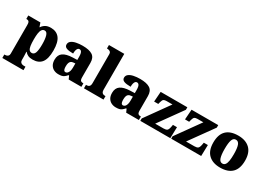

<svg xmlns="http://www.w3.org/2000/svg" viewBox="-3 -1728 4033 2918"><g transform="rotate(30 2013.5 -269.5)"><path d="M9 221V160H24Q33 160 48 156Q63 152 75 139Q87 126 87 100V-403Q87 -435 80.5 -450Q74 -465 62 -470Q50 -475 33 -475H28V-536H240L264 -467H268Q289 -501 326 -523.5Q363 -546 421 -546Q521 -546 573.5 -478Q626 -410 626 -264Q626 -119 574 -53Q522 13 418 13Q369 13 337.5 -1.5Q306 -16 284 -44H278Q279 -27 280 -9Q281 9 281.5 27.5Q282 46 282 66V96Q282 124 294 137.5Q306 151 321 155.5Q336 160 344 160H380V221ZM358 -68Q397 -68 414 -114.5Q431 -161 431 -261Q431 -356 414.5 -409.5Q398 -463 361 -463Q330 -463 312.5 -439Q295 -415 288.5 -370.5Q282 -326 282 -264Q282 -196 288.5 -152.5Q295 -109 311.5 -88.5Q328 -68 358 -68Z M867 10Q824 10 788 -8Q752 -26 730.5 -62.5Q709 -99 709 -155Q709 -238 764 -277Q819 -316 930 -320L1011 -323V-375Q1011 -412 1005.5 -435.5Q1000 -459 988.5 -470.5Q977 -482 959 -482Q943 -482 931.5 -470Q920 -458 913.5 -434.5Q907 -411 907 -375Q828 -375 789.5 -391Q751 -407 751 -445Q751 -483 781.5 -506.5Q812 -530 863.5 -540.5Q915 -551 976 -551Q1091 -551 1148.5 -513.5Q1206 -476 1206 -383V-131Q1206 -104 1211.5 -89Q1217 -74 1230 -67.5Q1243 -61 1265 -61H1269V0H1046L1021 -56H1011Q989 -30 969.5 -15.5Q950 -1 926.5 4.5Q903 10 867 10ZM946 -71Q966 -71 981 -86Q996 -101 1004 -128Q1012 -155 1012 -191V-262L981 -259Q953 -257 937 -244.5Q921 -232 914 -209Q907 -186 907 -152Q907 -126 911 -107.5Q915 -89 924 -80Q933 -71 946 -71Z M1314 0V-61H1325Q1344 -61 1358 -67.5Q1372 -74 1380 -89.5Q1388 -105 1388 -131V-643Q1388 -668 1375.5 -679.5Q1363 -691 1348 -695Q1333 -699 1325 -699H1314V-760H1583V-131Q1583 -105 1591 -89.5Q1599 -74 1613.5 -67.5Q1628 -61 1646 -61H1657V0Z M1876 10Q1833 10 1797 -8Q1761 -26 1739.5 -62.5Q1718 -99 1718 -155Q1718 -238 1773 -277Q1828 -316 1939 -320L2020 -323V-375Q2020 -412 2014.5 -435.5Q2009 -459 1997.5 -470.5Q1986 -482 1968 -482Q1952 -482 1940.5 -470Q1929 -458 1922.5 -434.5Q1916 -411 1916 -375Q1837 -375 1798.5 -391Q1760 -407 1760 -445Q1760 -483 1790.5 -506.5Q1821 -530 1872.5 -540.5Q1924 -551 1985 -551Q2100 -551 2157.5 -513.5Q2215 -476 2215 -383V-131Q2215 -104 2220.5 -89Q2226 -74 2239 -67.5Q2252 -61 2274 -61H2278V0H2055L2030 -56H2020Q1998 -30 1978.5 -15.5Q1959 -1 1935.5 4.5Q1912 10 1876 10ZM1955 -71Q1975 -71 1990 -86Q2005 -101 2013 -128Q2021 -155 2021 -191V-262L1990 -259Q1962 -257 1946 -244.5Q1930 -232 1923 -209Q1916 -186 1916 -152Q1916 -126 1920 -107.5Q1924 -89 1933 -80Q1942 -71 1955 -71Z M2303 0V-42L2602 -460H2498Q2466 -460 2449 -449.5Q2432 -439 2421 -398L2411 -359H2338L2351 -536H2819V-492L2520 -76H2665Q2707 -76 2726.5 -90Q2746 -104 2756 -156L2763 -195H2834L2829 0Z M2845 0V-42L3144 -460H3040Q3008 -460 2991 -449.5Q2974 -439 2963 -398L2953 -359H2880L2893 -536H3361V-492L3062 -76H3207Q3249 -76 3268.5 -90Q3288 -104 3298 -156L3305 -195H3376L3371 0Z M3705 10Q3576 10 3502 -60Q3428 -130 3428 -271Q3428 -412 3499 -481.5Q3570 -551 3708 -551Q3837 -551 3911 -481.5Q3985 -412 3985 -271Q3985 -130 3914 -60Q3843 10 3705 10ZM3707 -61Q3737 -61 3755 -85Q3773 -109 3780.5 -156Q3788 -203 3788 -271Q3788 -375 3769.5 -427Q3751 -479 3706 -479Q3661 -479 3643.5 -427Q3626 -375 3626 -271Q3626 -168 3644 -114.5Q3662 -61 3707 -61Z"/></g></svg>

Font: Noto Serif Armenian Black
Style: Regular
Weight: 900
Version: Version 2.007